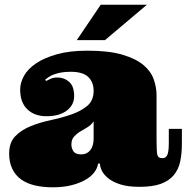

<svg xmlns="http://www.w3.org/2000/svg" viewBox="-20 -776 795 818"><path d="M280.8 -470.2Q255.9 -470.2 238 -466.6Q220.2 -462.9 207.5 -458Q194.8 -453.1 186.5 -447Q178.2 -440.9 171.9 -436L176.8 -431.2Q186 -436 197 -440.9Q208 -445.8 225.1 -445.8Q253.9 -445.8 274.9 -427Q295.9 -408.2 295.9 -367.2Q295.9 -328.1 263.9 -304.4Q231.9 -280.8 178.2 -280.8Q127 -280.8 96.4 -310.3Q65.9 -339.8 65.9 -394Q65.9 -423.8 82.5 -453.4Q99.1 -482.9 134 -506.3Q168.9 -529.8 222.9 -544.9Q276.9 -560.1 353 -560.1Q443.8 -560.1 501.5 -543Q559.1 -525.9 591.1 -499Q623 -472.2 635 -438Q647 -403.8 647 -369.1V-178.2Q647 -133.8 649.9 -117.9Q652.8 -102.1 671.9 -102.1Q687 -102.1 693.1 -116.5Q699.2 -130.9 699.2 -166V-227.1H754.9V-165Q754.9 -121.1 747.6 -87.2Q740.2 -53.2 719.7 -29.1Q699.2 -4.9 664.1 7.6Q628.9 20 574.2 20Q524.9 20 492.4 9.5Q460 -1 440.9 -16.6Q421.9 -32.2 413.8 -49.1Q405.8 -65.9 405.8 -79.1H397.9Q395 -59.1 381.1 -41Q367.2 -22.9 342.5 -9Q317.9 4.9 283.4 13.4Q249 22 205.1 22Q163.1 22 128.7 13.9Q94.2 5.9 70.1 -11.5Q45.9 -28.8 32.5 -56.4Q19 -84 19 -122.1Q19 -168.9 45.4 -196Q71.8 -223.1 111.8 -239Q151.9 -254.9 199 -264.9Q246.1 -274.9 286.1 -289.1Q326.2 -303.2 352.5 -325.7Q378.9 -348.1 378.9 -389.2Q378.9 -425.8 356 -448Q333 -470.2 280.8 -470.2ZM378.9 -258.8Q368.2 -243.2 352.1 -233.6Q335.9 -224.1 321 -215.1Q306.2 -206.1 295.2 -193.6Q284.2 -181.2 284.2 -160.2Q284.2 -144 293 -131.1Q301.8 -118.2 327.1 -118.2Q350.1 -118.2 364.5 -136Q378.9 -153.8 378.9 -186ZM606 -755.9 427.2 -605H307.1L409.2 -755.9Z"/></svg>

Font: Ultra
Style: Regular
Weight: 400
Designer: Astigmatic (AOETI)
Foundry: Astigmatic (AOETI)
Version: Version 1.001